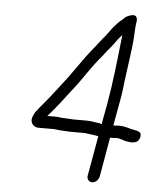

<svg xmlns="http://www.w3.org/2000/svg" viewBox="-51 -715 654 781"><g transform="rotate(5 276.0 -325.0)"><path d="M363 -221H362C343 -223 331 -227 310 -227H255C243 -227 231 -229 219 -229C206 -229 195 -232 183 -232H149C187 -273 221 -322 257 -367C273 -388 317 -454 335 -475C353 -495 364 -513 383 -534C394 -546 403 -563 415 -576L424 -586L423 -573C413 -484 404 -393 387 -298C383 -277 379 -256 375 -234L372 -217C369 -218 367 -221 363 -221ZM436 -167C439 -167 443 -167 448 -166C473 -158 524 -140 533 -178C540 -206 514 -203 492 -209C476 -214 461 -218 442 -218C438 -217 431 -217 425 -217H420L423 -234C430 -276 439 -316 445 -359C452 -423 463 -492 470 -554C474 -586 472 -617 478 -649C478 -658 476 -664 473 -667C465 -675 447 -669 434 -662C428 -659 425 -653 417 -647C403 -637 397 -627 385 -615C374 -602 362 -582 348 -567C332 -548 319 -529 302 -509C285 -489 238 -420 220 -396C189 -357 160 -316 128 -279C111 -259 90 -237 87 -213C85 -197 99 -181 116 -181H175C181 -181 184 -181 189 -180L209 -178C222 -178 235 -176 246 -176H301C306 -176 311 -176 315 -175L330 -173C340 -172 351 -170 363 -168L334 -5C331 9 341 21 354 21C367 21 380 9 383 -5L411 -166H416C423 -166 430 -166 436 -167ZM502 -154ZM385 -611ZM348 -563ZM209 -178Z"/></g></svg>

Font: Blanket
Style: LightObl
Weight: 300
Foundry: Cannot Into Space Fonts
Version: Version 0.9